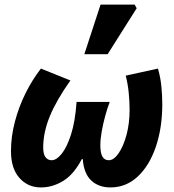

<svg xmlns="http://www.w3.org/2000/svg" viewBox="-20 -808 762 840"><path d="M159 12Q102 12 65 -29.5Q28 -71 28 -147Q28 -210 45 -275Q62 -340 91.5 -399.5Q121 -459 159 -508L288 -456Q227 -370 198 -299.5Q169 -229 169 -162Q169 -134 179 -120.5Q189 -107 206 -107Q227 -107 250 -135.5Q273 -164 291 -220.5Q309 -277 315 -362H460Q450 -336 440.5 -301.5Q431 -267 425 -233Q419 -199 419 -173Q419 -139 428 -123Q437 -107 456 -107Q478 -107 499 -137.5Q520 -168 533.5 -218Q547 -268 547 -328Q547 -364 543 -403.5Q539 -443 530 -477L671 -508Q682 -471 686 -430Q690 -389 690 -353Q690 -249 662 -166.5Q634 -84 583 -36Q532 12 463 12Q412 12 379.5 -18Q347 -48 342 -112H338Q303 -45 256.5 -16.5Q210 12 159 12ZM349 -571 420 -788H569L578 -772L451 -571Z"/></svg>

Font: Source Sans 3 ExtraBold
Style: Italic
Weight: 800
Italic angle: -11°
Version: Version 3.052;hotconv 1.1.0;makeotfexe 2.6.0